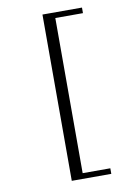

<svg xmlns="http://www.w3.org/2000/svg" viewBox="-95 -856 691 995"><g transform="rotate(-10 250.0 -358.5)"><path d="M200.2 -795.9V79.1H408.2V49.8H262.7V-766.6H408.2V-795.9Z"/></g></svg>

Font: Batang
Style: Regular
Weight: 400
Version: Version 2.21